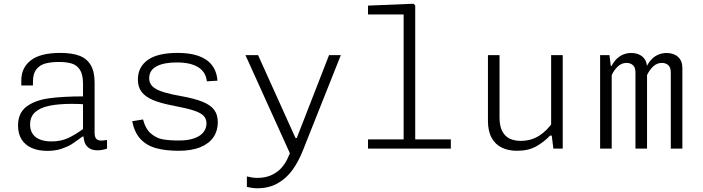

<svg xmlns="http://www.w3.org/2000/svg" viewBox="-20 -795 3760 1027"><path d="M486 -353V-87Q486 -66.5 492.2 -56.2Q498.5 -46 512.8 -43.8Q527 -41.5 552.5 -46.5V0Q526 9 501.5 9Q474.5 9 458 -1.8Q441.5 -12.5 434.2 -30Q427 -47.5 427 -69.5L424 -78V-347.5Q424 -395.5 408 -421Q392 -446.5 363.5 -455.2Q335 -464 291 -463.5Q249.5 -463 220.8 -454.8Q192 -446.5 174.5 -424.2Q157 -402 156.5 -362L156 -338H94V-365.5Q94 -433 145.2 -472.5Q196.5 -512 303 -512Q364.5 -512 404.5 -497Q444.5 -482 465.2 -447Q486 -412 486 -353ZM365.5 -239.5Q293 -239.5 243.8 -229.2Q194.5 -219 167.8 -194.8Q141 -170.5 141 -129Q141 -99.5 154.5 -79.2Q168 -59 193.8 -48.8Q219.5 -38.5 255.5 -38.5Q305 -38.5 344.2 -56.5Q383.5 -74.5 432 -110.5L438 -64.5H421Q382.5 -36 362.5 -23.2Q342.5 -10.5 309.2 0.8Q276 12 233.5 12Q184.5 12 149.2 -3.8Q114 -19.5 95.2 -49.8Q76.5 -80 76.5 -123.5Q76.5 -190 120.8 -224Q165 -258 239.2 -268.8Q313.5 -279.5 430.5 -279.5L444 -236.5Q423 -238 402.5 -238.8Q382 -239.5 365.5 -239.5Z M1143.5 -363.5 1086.5 -360Q1081 -410 1040.2 -435.5Q999.5 -461 925.5 -461Q856 -461 817 -440Q778 -419 778 -376.5Q778 -355 789.8 -339.5Q801.5 -324 828.2 -312.2Q855 -300.5 902 -290Q921.5 -286.5 940.5 -282.5Q1019.5 -268.5 1063.2 -250.8Q1107 -233 1126 -207Q1145 -181 1145 -141Q1145 -95.5 1121.8 -61.2Q1098.5 -27 1051.8 -7.8Q1005 11.5 936 11.5Q863.5 11.5 813 -3Q762.5 -17.5 730.8 -52.2Q699 -87 687 -146.5L745 -156Q758.5 -105 787.8 -80.2Q817 -55.5 851.5 -49.5Q886 -43.5 937.5 -43.5Q987.5 -43.5 1020.5 -55.8Q1053.5 -68 1069 -88.8Q1084.5 -109.5 1084.5 -134.5Q1084.5 -160 1068.8 -176Q1053 -192 1016 -204Q979 -216 908.5 -229.5Q839.5 -242.5 798.2 -260Q757 -277.5 737.2 -303.8Q717.5 -330 717.5 -370Q717.5 -436 770 -474Q822.5 -512 931 -512Q995.5 -512 1041 -496.2Q1086.5 -480.5 1112.8 -447.5Q1139 -414.5 1143.5 -363.5Z M1293 -500H1360.5L1560.5 -57H1567.5L1740 -500H1803L1600.5 9Q1577.5 67.5 1545.8 112.2Q1514 157 1467 184.5Q1420 212 1357 212Q1343 212 1331.2 210.5Q1319.5 209 1309 206.5Q1303 205.5 1300.5 204.5V148.5Q1302.5 149.5 1308.5 150.5Q1320 153.5 1331.8 155Q1343.5 156.5 1357 156.5Q1401 156.5 1433.8 140.8Q1466.5 125 1487 101.2Q1507.5 77.5 1519.5 50L1541.5 0L1546 -19.5L1544 54.5Z M1948.5 -49.5H2391.5V0H1948.5ZM2139 0V-745L2161.5 -717.5H1948.5V-765L2191.5 -775L2201 -766V0Z M2928 -500H2990V0H2940L2930 -80H2928ZM2652 -500V-166.5Q2652 -119.5 2667.2 -91.8Q2682.5 -64 2707.8 -52.8Q2733 -41.5 2765.5 -41.5Q2821.5 -41.5 2865.2 -69.8Q2909 -98 2942 -149V-69.5H2922Q2889.5 -35 2847.8 -11.8Q2806 11.5 2745.5 11.5Q2698.5 11.5 2663.8 -5.5Q2629 -22.5 2609.5 -58.2Q2590 -94 2590 -149V-500Z M3252 0H3190V-500H3240L3250 -420H3252ZM3379 0V-406.5Q3379 -435 3365.2 -446.8Q3351.5 -458.5 3331.5 -458.5Q3305.5 -458.5 3285.5 -440.2Q3265.5 -422 3251.5 -392.5L3231.5 -442.5H3251.5Q3263 -465 3279 -480.5Q3295 -496 3314.8 -503.8Q3334.5 -511.5 3357 -511.5Q3395 -511.5 3418 -490.5Q3441 -469.5 3441 -431V0ZM3568 0V-406.5Q3568 -435 3554.2 -446.8Q3540.5 -458.5 3520.5 -458.5Q3494.5 -458.5 3474.5 -440.2Q3454.5 -422 3440.5 -392.5L3420.5 -442.5H3440.5Q3452 -465 3468 -480.5Q3484 -496 3503.8 -503.8Q3523.5 -511.5 3546 -511.5Q3584 -511.5 3607 -490.5Q3630 -469.5 3630 -431V0Z"/></svg>

Font: Monaspace Neon Var ExtraLight
Style: Regular
Weight: 200
Designer: Riley Cran and the Lettermatic Team
Version: Version 1.200 (Monaspace Neon Var)